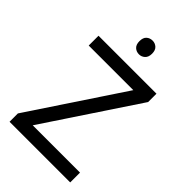

<svg xmlns="http://www.w3.org/2000/svg" viewBox="-268 -1012 1108 1108"><g transform="rotate(45 286.0 -457.5)"><path d="M533 0H38V-68L414 -634H50V-714H523V-646L147 -80H533ZM291 -915Q311 -915 326.5 -901.5Q342 -888 342 -859Q342 -831 326.5 -817Q311 -803 291 -803Q269 -803 254 -817Q239 -831 239 -859Q239 -888 254 -901.5Q269 -915 291 -915Z"/></g></svg>

Font: Noto Sans Anatolian Hieroglyphs
Style: Regular
Weight: 400
Designer: Monotype Design Team
Foundry: Monotype Imaging Inc.
Version: Version 2.001; ttfautohint (v1.8.4.7-5d5b)